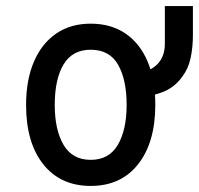

<svg xmlns="http://www.w3.org/2000/svg" viewBox="-20 -601 656 633"><path d="M279 12Q179.5 12 122.8 -59.2Q66 -130.5 66 -255Q66 -337.5 91.8 -397.5Q117.5 -457.5 165 -490.2Q212.5 -523 279 -523Q345.5 -523 393.2 -490.8Q441 -458.5 466.5 -398.5Q492 -338.5 492 -255.5Q492 -131.5 435.5 -59.8Q379 12 279 12ZM279 -74Q339.5 -74 368.5 -123.5Q397.5 -173 397.5 -255.5Q397.5 -338.5 369.2 -387.8Q341 -437 279 -437Q218.5 -437 189.5 -388.5Q160.5 -340 160.5 -255Q160.5 -173 189.5 -123.5Q218.5 -74 279 -74ZM423.5 -277V-354.5Q477 -365.5 500.2 -390.8Q523.5 -416 523.5 -456V-581H616V-486Q616 -445.5 608.5 -410Q601 -374.5 580.5 -347.5Q553.5 -310.5 512.5 -296Q471.5 -281.5 423.5 -277Z"/></svg>

Font: Overpass Mono Light Medium
Style: Regular
Weight: 500
Monospace: yes
Version: Version 4.000